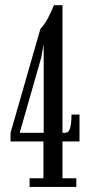

<svg xmlns="http://www.w3.org/2000/svg" viewBox="-20 -736 362 756"><path d="M96.5 0V-34H151V-179H21.5V-213L139 -622Q157 -641.5 169.5 -666Q182 -690.5 192.5 -715.5H226V-213H235.5Q251 -213 256.2 -232Q261.5 -251 261.5 -285H293V-179H226V-34H280.5V0ZM152 -562 142 -508 57.5 -213H152Z"/></svg>

Font: Imbue 10pt
Style: Regular
Weight: 400
Designer: Tyler Finck
Foundry: Etcetera Type Company
Version: Version 1.102; ttfautohint (v1.8.3)